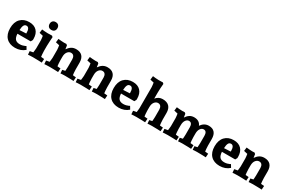

<svg xmlns="http://www.w3.org/2000/svg" viewBox="131 -2061 5017 3371"><g transform="rotate(30 2639.5 -375.5)"><path d="M185.1 -221.2Q189.9 -145 220 -113Q250 -81.1 310.1 -81.1Q342.3 -81.1 369.1 -88.6Q396 -96.2 411.4 -103.5Q426.8 -110.8 431.2 -113.8L465.8 -56.2Q386.7 14.6 270 15.1Q154.8 15.1 89.8 -52.5Q24.9 -120.1 24.9 -242.2Q24.9 -366.2 90.3 -434.6Q155.8 -502.9 266.1 -502.9Q366.2 -502.9 421.1 -445.1Q476.1 -387.2 476.1 -284.2L475.1 -259.8L454.1 -221.2ZM317.9 -310.1Q317.9 -423.8 254.9 -423.8Q218.8 -423.8 202.9 -390.4Q187 -356.9 185.1 -294.9L316.9 -301.8Z M745.6 -654.8Q745.6 -618.7 725.1 -597.4Q704.6 -576.2 666.5 -576.2Q628.4 -576.2 607.9 -597.7Q587.4 -619.1 587.4 -654.8Q587.4 -690.9 608.4 -712.9Q629.4 -734.9 666.5 -734.9Q703.6 -734.9 724.6 -713.4Q745.6 -691.9 745.6 -654.8ZM629.4 0Q600.6 0 569.6 2Q538.6 3.9 529.8 4.9L524.4 -64.9L590.3 -77.1Q591.3 -88.4 595.5 -119.6Q599.6 -150.9 599.6 -163.1V-325.2Q599.6 -338.4 595.7 -369.6Q591.8 -400.9 589.4 -412.1L514.6 -429.2L523.4 -502.9Q535.6 -501 575.2 -497.6Q614.7 -494.1 640.6 -494.1L728.5 -496.1L749.5 -477.1Q747.6 -456.1 743.7 -391.1Q739.7 -326.2 739.7 -294.9V-192.9Q739.7 -162.1 743.2 -125Q746.6 -87.9 748.5 -77.1L813.5 -70.8L808.6 4.9Q796.4 3.9 748.5 2Q700.7 0 629.4 0Z M1453.1 4.9Q1440.9 3.9 1393.1 2Q1345.2 0 1273.9 0Q1245.1 0 1220.2 2Q1195.3 3.9 1188 4.9L1183.1 -64.9L1239.3 -77.1L1242.2 -121.1L1244.1 -163.1V-311Q1244.1 -352.1 1225.6 -377.4Q1207 -402.8 1169.9 -402.8Q1129.9 -402.8 1100.6 -366Q1071.3 -329.1 1071.3 -265.1V-192.9Q1071.3 -162.1 1074.7 -125Q1078.1 -87.9 1080.1 -77.1L1145 -70.8L1140.1 4.9Q1127.9 3.9 1080.1 2Q1032.2 0 960.9 0Q932.1 0 901.1 2Q870.1 3.9 861.3 4.9L856 -64.9L921.9 -77.1Q922.9 -88.4 927 -119.1Q931.2 -149.9 931.2 -163.1V-325.2Q931.2 -337.4 927.2 -369.1Q923.3 -400.9 920.9 -412.1L846.2 -429.2L855 -502.9Q867.2 -501 906.7 -497.6Q946.3 -494.1 972.2 -494.1L1020 -496.1L1041 -477.1L1051.3 -405.8Q1083.5 -452.6 1123.3 -477.8Q1163.1 -502.9 1217.3 -502.9Q1299.3 -502.9 1341.8 -457.5Q1384.3 -412.1 1384.3 -325.2V-192.9Q1384.3 -162.1 1387.7 -125Q1391.1 -87.9 1393.1 -77.1L1458 -70.8Z M2088.9 4.9Q2076.7 3.9 2028.8 2Q1981 0 1909.7 0Q1880.9 0 1856 2Q1831.1 3.9 1823.7 4.9L1818.8 -64.9L1875 -77.1L1877.9 -121.1L1879.9 -163.1V-311Q1879.9 -352.1 1861.3 -377.4Q1842.8 -402.8 1805.7 -402.8Q1765.6 -402.8 1736.3 -366Q1707 -329.1 1707 -265.1V-192.9Q1707 -162.1 1710.4 -125Q1713.9 -87.9 1715.8 -77.1L1780.8 -70.8L1775.9 4.9Q1763.7 3.9 1715.8 2Q1668 0 1596.7 0Q1567.9 0 1536.9 2Q1505.9 3.9 1497.1 4.9L1491.7 -64.9L1557.6 -77.1Q1558.6 -88.4 1562.7 -119.1Q1566.9 -149.9 1566.9 -163.1V-325.2Q1566.9 -337.4 1563 -369.1Q1559.1 -400.9 1556.6 -412.1L1481.9 -429.2L1490.7 -502.9Q1502.9 -501 1542.5 -497.6Q1582 -494.1 1607.9 -494.1L1655.8 -496.1L1676.8 -477.1L1687 -405.8Q1719.2 -452.6 1759 -477.8Q1798.8 -502.9 1853 -502.9Q1935.1 -502.9 1977.5 -457.5Q2020 -412.1 2020 -325.2V-192.9Q2020 -162.1 2023.4 -125Q2026.9 -87.9 2028.8 -77.1L2093.8 -70.8Z M2285.6 -221.2Q2290.5 -145 2320.6 -113Q2350.6 -81.1 2410.6 -81.1Q2442.9 -81.1 2469.7 -88.6Q2496.6 -96.2 2512 -103.5Q2527.3 -110.8 2531.7 -113.8L2566.4 -56.2Q2487.3 14.6 2370.6 15.1Q2255.4 15.1 2190.4 -52.5Q2125.5 -120.1 2125.5 -242.2Q2125.5 -366.2 2190.9 -434.6Q2256.3 -502.9 2366.7 -502.9Q2466.8 -502.9 2521.7 -445.1Q2576.7 -387.2 2576.7 -284.2L2575.7 -259.8L2554.7 -221.2ZM2418.5 -310.1Q2418.5 -423.8 2355.5 -423.8Q2319.3 -423.8 2303.5 -390.4Q2287.6 -356.9 2285.6 -294.9L2417.5 -301.8Z M2736.3 -755.9 2824.2 -757.8 2845.2 -738.8Q2841.3 -698.7 2838.1 -644.8Q2835 -590.8 2835 -557.1V-435.1Q2890.1 -502.9 2971.2 -502.9Q3058.1 -502.9 3103 -457.5Q3147.9 -412.1 3147.9 -325.2V-192.9Q3147.9 -162.1 3151.6 -125Q3155.3 -87.9 3157.2 -77.1L3222.2 -70.8L3217.3 4.9Q3205.1 3.9 3157.2 2Q3109.4 0 3038.1 0Q3009.3 0 2984.1 2Q2959 3.9 2952.1 4.9L2947.3 -64.9L3002.9 -77.1L3006.3 -121.1L3008.3 -163.1V-311Q3008.3 -352.1 2989.7 -377.4Q2971.2 -402.8 2934.1 -402.8Q2894 -402.8 2864.5 -366Q2835 -329.1 2835 -265.1V-192.9Q2835 -162.1 2838.6 -125Q2842.3 -87.9 2844.2 -77.1L2909.2 -70.8L2904.3 4.9Q2892.1 3.9 2844.2 2Q2796.4 0 2725.1 0Q2696.3 0 2665.3 2Q2634.3 3.9 2625 4.9L2620.1 -64.9L2686 -77.1Q2688 -92.3 2691.7 -121.1Q2695.3 -149.9 2695.3 -163.1V-586.9Q2695.3 -600.1 2691.2 -631.6Q2687 -663.1 2685.1 -673.8L2610.4 -690.9L2619.1 -766.1Q2631.3 -764.2 2670.7 -760Q2710 -755.9 2736.3 -755.9Z M4133.8 4.9Q4121.6 3.9 4073.7 2Q4025.9 0 3955.1 0Q3926.3 0 3901.1 2Q3876 3.9 3869.1 4.9L3863.8 -64.9L3919.9 -77.1L3922.9 -121.1L3924.8 -163.1V-311Q3924.8 -353 3908.9 -377.9Q3893.1 -402.8 3858.9 -402.8Q3821.8 -402.8 3794.9 -366Q3768.1 -329.1 3768.1 -265.1V-192.9Q3768.1 -162.1 3771.5 -125Q3774.9 -87.9 3776.9 -77.1L3841.8 -70.8L3836.9 4.9Q3824.7 3.9 3776.9 2Q3729 0 3658.2 0Q3629.4 0 3604.2 2Q3579.1 3.9 3571.8 4.9L3566.9 -64.9L3623 -77.1L3626 -121.1L3627.9 -163.1V-311Q3627.9 -353 3612.1 -377.9Q3596.2 -402.8 3562 -402.8Q3524.9 -402.8 3498 -366Q3471.2 -329.1 3471.2 -265.1V-192.9Q3471.2 -162.1 3474.6 -125Q3478 -87.9 3480 -77.1L3544.9 -70.8L3540 4.9Q3527.8 3.9 3480 2Q3432.1 0 3360.8 0Q3332 0 3301 2Q3270 3.9 3261.2 4.9L3255.9 -64.9L3321.8 -77.1Q3322.8 -88.4 3326.9 -119.1Q3331.1 -149.9 3331.1 -163.1V-325.2Q3331.1 -337.4 3327.1 -369.1Q3323.2 -400.9 3320.8 -412.1L3246.1 -429.2L3254.9 -502.9Q3267.1 -501 3306.6 -497.6Q3346.2 -494.1 3372.1 -494.1L3419.9 -496.1L3440.9 -477.1L3451.2 -407.2Q3481 -453.1 3519.5 -478Q3558.1 -502.9 3608.9 -502.9Q3717.8 -502.9 3752.9 -415Q3814 -502.9 3905.8 -502.9Q3983.9 -502.9 4024.4 -457.5Q4064.9 -412.1 4064.9 -325.2V-192.9Q4064.9 -162.1 4068.4 -125Q4071.8 -87.9 4074.2 -77.1L4139.2 -70.8Z M4331.1 -221.2Q4335.9 -145 4366 -113Q4396 -81.1 4456.1 -81.1Q4488.3 -81.1 4515.1 -88.6Q4542 -96.2 4557.4 -103.5Q4572.8 -110.8 4577.1 -113.8L4611.8 -56.2Q4532.7 14.6 4416 15.1Q4300.8 15.1 4235.8 -52.5Q4170.9 -120.1 4170.9 -242.2Q4170.9 -366.2 4236.3 -434.6Q4301.8 -502.9 4412.1 -502.9Q4512.2 -502.9 4567.1 -445.1Q4622.1 -387.2 4622.1 -284.2L4621.1 -259.8L4600.1 -221.2ZM4463.9 -310.1Q4463.9 -423.8 4400.9 -423.8Q4364.7 -423.8 4348.9 -390.4Q4333 -356.9 4331.1 -294.9L4462.9 -301.8Z M5267.6 4.9Q5255.4 3.9 5207.5 2Q5159.7 0 5088.4 0Q5059.6 0 5034.7 2Q5009.8 3.9 5002.4 4.9L4997.6 -64.9L5053.7 -77.1L5056.6 -121.1L5058.6 -163.1V-311Q5058.6 -352.1 5040 -377.4Q5021.5 -402.8 4984.4 -402.8Q4944.3 -402.8 4915 -366Q4885.7 -329.1 4885.7 -265.1V-192.9Q4885.7 -162.1 4889.2 -125Q4892.6 -87.9 4894.5 -77.1L4959.5 -70.8L4954.6 4.9Q4942.4 3.9 4894.5 2Q4846.7 0 4775.4 0Q4746.6 0 4715.6 2Q4684.6 3.9 4675.8 4.9L4670.4 -64.9L4736.3 -77.1Q4737.3 -88.4 4741.5 -119.1Q4745.6 -149.9 4745.6 -163.1V-325.2Q4745.6 -337.4 4741.7 -369.1Q4737.8 -400.9 4735.4 -412.1L4660.6 -429.2L4669.4 -502.9Q4681.6 -501 4721.2 -497.6Q4760.7 -494.1 4786.6 -494.1L4834.5 -496.1L4855.5 -477.1L4865.7 -405.8Q4897.9 -452.6 4937.7 -477.8Q4977.5 -502.9 5031.7 -502.9Q5113.8 -502.9 5156.2 -457.5Q5198.7 -412.1 5198.7 -325.2V-192.9Q5198.7 -162.1 5202.1 -125Q5205.6 -87.9 5207.5 -77.1L5272.5 -70.8Z"/></g></svg>

Font: Sura
Style: Bold
Weight: 700
Designer: Carolina Giovagnoli
Foundry: Huerta Tipografica
Version: Version 1.002;PS 001.002;hotconv 1.0.70;makeotf.lib2.5.58329